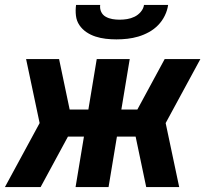

<svg xmlns="http://www.w3.org/2000/svg" viewBox="-30 -760 850 780"><path d="M698 0H564L521 -205H445L411 0H277L311 -205H246L135 0H-10L131 -260L76 -520H210L253 -315H329L363 -520H497L463 -315H528L639 -520H784L643 -260ZM443 -600Q421 -600 399.5 -602.5Q378 -605 358 -611.5Q338 -618 321 -629.5Q304 -641 292.5 -658Q281 -675 278.5 -696.5Q276 -718 279 -740H377Q375 -725 381 -712Q387 -699 399.5 -692Q412 -685 426.5 -682.5Q441 -680 456 -680Q471 -680 486.5 -682.5Q502 -685 516.5 -692Q531 -699 542 -712Q553 -725 555 -740H653Q650 -718 639.5 -696.5Q629 -675 612.5 -658Q596 -641 575 -629.5Q554 -618 532 -611.5Q510 -605 487.5 -602.5Q465 -600 443 -600Z"/></svg>

Font: Iosevka Aile Extrabold
Style: Italic
Weight: 800
Italic angle: -9°
Designer: Belleve Invis
Foundry: Belleve Invis
Version: Version 31.1.0; ttfautohint (v1.8.4)